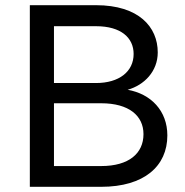

<svg xmlns="http://www.w3.org/2000/svg" viewBox="-20 -720 713 740"><path d="M95 0H370C536 0 625 -80 625 -198C625 -293 562 -358 472 -374C536 -392 588 -445 588 -518C588 -616 515 -700 350 -700H95ZM188 -80V-322H370C477 -322 533 -274 533 -203C533 -129 477 -80 370 -80ZM188 -400V-619H350C447 -619 495 -574 495 -512C495 -444 439 -400 350 -400Z"/></svg>

Font: Gully
Style: Regular
Weight: 400
Designer: jaikishan Patel
Foundry: MagicType
Version: Version 1.000;Glyphs 3.2 (3242)